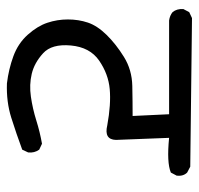

<svg xmlns="http://www.w3.org/2000/svg" viewBox="-30 -572 561 540"><g transform="rotate(90 250.0 -301.5)"><path d="M213.9 -41Q173.8 -45.9 137.7 -59.1Q101.6 -72.3 77.1 -99.6Q52.7 -127 43.5 -154.8Q34.2 -182.6 34.2 -212.4Q34.2 -242.2 43 -268.6Q51.8 -294.9 77.6 -321.3Q103.5 -347.7 139.6 -370.1Q175.8 -392.6 221.2 -393.6Q266.6 -394.5 305.7 -394.5L300.8 -497.1H37.1Q23.4 -499 13.7 -506.8Q3.9 -518.6 4.9 -537.1L13.7 -553.7L30.3 -561.5L448.2 -556.6L464.8 -547.9Q475.6 -537.1 473.6 -518.6L464.8 -502Q436.5 -490.2 367.2 -497.1L373 -347.7Q372.1 -313.5 332 -323.2Q272.5 -334 230 -330.1Q187.5 -326.2 149.9 -300.3Q112.3 -274.4 107.4 -220.7Q102.5 -167 129.4 -142.6Q156.2 -118.2 187 -110.8Q217.8 -103.5 251.5 -108.4Q285.2 -113.3 317.9 -123.5Q350.6 -133.8 383.8 -139.6L400.4 -131.8Q410.2 -118.2 408.2 -100.6L400.4 -84Q355.5 -67.4 310.5 -53.2Q265.6 -39.1 213.9 -41Z"/></g></svg>

Font: JasonHandwriting4
Style: Regular
Weight: 400
Version: Version 1.01.21